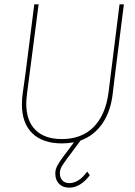

<svg xmlns="http://www.w3.org/2000/svg" viewBox="-20 -657 623 885"><path d="M299 208Q270 208 252.5 190.5Q235 173 235 143Q235 138 235.5 133.5Q236 129 237 124.5Q238 120 240.5 114.5Q243 109 245 105Q247 101 252 93.5Q257 86 260.5 80.5Q264 75 272 64.5Q280 54 285.5 46.5Q291 39 302 24.5Q313 10 321 -1Q291 4 266 4Q177 4 129 -42.5Q81 -89 81 -176Q81 -205 85 -229L98 -322L138 -637H158L105 -229Q101 -195 101 -180Q101 -100 143.5 -58Q186 -16 265 -16Q356 -16 411 -71Q466 -126 480 -229L531 -637H551L510 -312L500 -229Q491 -145 452.5 -88.5Q414 -32 351 -9Q272 96 264 111Q256 126 256 141Q256 162 267.5 174.5Q279 187 300 187Q343 187 381 135H383L394 151Q350 208 299 208Z"/></svg>

Font: Alegreya Sans SC Thin
Style: Italic
Weight: 100
Italic angle: -7°
Designer: Juan Pablo del Peral
Foundry: Huerta Tipografica
Version: Version 2.007